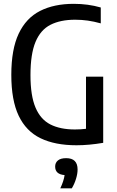

<svg xmlns="http://www.w3.org/2000/svg" viewBox="-20 -770 628 1027"><path d="M389 7Q274.5 7 197 -30.5Q119.5 -68 80 -150.8Q40.5 -233.5 40.5 -369.5Q40.5 -506.5 80 -590Q119.5 -673.5 194.2 -711.5Q269 -749.5 374.5 -749.5Q451 -749.5 519 -730V-645Q483 -655 449.8 -659.8Q416.5 -664.5 382 -664.5Q303.5 -664.5 250.2 -637.5Q197 -610.5 170 -545.8Q143 -481 143 -368Q143 -258.5 169.8 -195Q196.5 -131.5 249.2 -104.5Q302 -77.5 380.5 -77.5Q411.5 -77.5 440 -81V-360H532V-6Q455.5 7 389 7ZM302.5 237.5Q321.5 197 325.5 166.5Q275 162.5 275 121Q275 100.5 289.8 88.2Q304.5 76 334 76Q395 76 395 136.5Q395 159.5 386.5 187Q378 214.5 364 237.5Z"/></svg>

Font: Encode Sans Cnd Md
Style: Regular
Weight: 500
Width: 3
Designer: Multiple Designers
Foundry: Impallari Type
Version: Version 3.002; ttfautohint (v1.8.3) -l 8 -r 50 -G 200 -x 14 